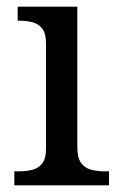

<svg xmlns="http://www.w3.org/2000/svg" viewBox="-20 -556 360 576"><path d="M23 0V-42H36Q58 -42 76.5 -46.5Q95 -51 106.5 -65.5Q118 -80 118 -109V-426Q118 -456 106.5 -470.5Q95 -485 76.5 -489.5Q58 -494 36 -494H33V-536H212V-114Q212 -83 223 -67.5Q234 -52 253 -47Q272 -42 294 -42H307V0Z"/></svg>

Font: Noto Serif Armenian
Style: Regular
Weight: 400
Designer: Monotype Design Team
Foundry: Monotype Imaging Inc.
Version: Version 2.007